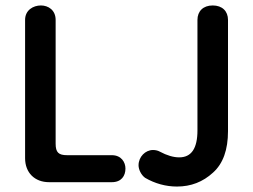

<svg xmlns="http://www.w3.org/2000/svg" viewBox="-20 -668 928 704"><path d="M390 0C425 0 440 -23 440 -50C440 -73 425 -99 390 -99H226C195 -99 184 -109 184 -141V-595C184 -631 157 -648 130 -648C102 -648 72 -631 72 -595V-88C72 -35 107 0 160 0ZM629 16C680 16 724 -1 761 -35C798 -68 816 -119 816 -187V-595C816 -627 795 -648 760 -648C725 -648 704 -627 704 -595V-190C704 -124 682 -91 637 -91C616 -91 592 -98 566 -112C559 -116 550 -118 541 -118C513 -118 488 -93 488 -62C488 -47 497 -27 512 -16C548 5 588 16 629 16Z"/></svg>

Font: Dongle
Style: Regular
Weight: 400
Designer: Yanghee Ryu
Foundry: Yanghee Ryu
Version: Version 2.000